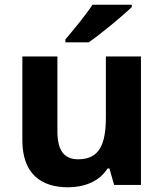

<svg xmlns="http://www.w3.org/2000/svg" viewBox="-20 -786 697 816"><path d="M540 -756V-766H373C344 -721 290 -656 258 -619V-606H357C408 -641 502 -719 540 -756ZM579 -546H430V-289C430 -173 403 -109 312 -109C251 -109 224 -149 224 -227V-546H75V-190C75 -50 152 10 269 10C337 10 402 -14 437 -70H445L465 0H579Z"/></svg>

Font: Noto Kufi Arabic
Style: Bold
Weight: 700
Designer: Monotype Design Team, David Williams, Khaled Hosny
Foundry: Google LLC
Version: Version 2.109